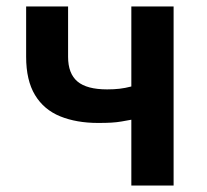

<svg xmlns="http://www.w3.org/2000/svg" viewBox="-20 -575 641 595"><path d="M387 0V-204Q371 -201 356.5 -198.5Q342 -196 325.5 -195Q309 -194 284 -194Q217 -194 166.5 -214.5Q116 -235 88.5 -280.5Q61 -326 61 -399V-555H191V-399Q191 -347 220 -322.5Q249 -298 312 -298Q333 -298 350.5 -300Q368 -302 387 -307V-555H518V0Z"/></svg>

Font: Noto Sans KR SemiBold
Style: Regular
Weight: 600
Designer: Ryoko NISHIZUKA  (kana, bopomofo & ideographs); Paul D. Hunt (Latin, Greek & Cyrillic); Sandoll Communications , Soo-you
Foundry: Adobe
Version: Version 2.004-H2;hotconv 1.0.118;makeotfexe 2.5.65603